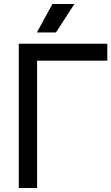

<svg xmlns="http://www.w3.org/2000/svg" viewBox="-20 -933 553 953"><path d="M73.2 -715.8H512.7V-631.8H164.1V0H73.2ZM240.2 -913.1H349.1L257.8 -772H163.1Z"/></svg>

Font: Arian AMU
Style: Regular
Weight: 400
Designer: Ruben Hakobyan (Tarumian)
Foundry: Ruben Hakobyan (Tarumian)
Version: Version 4.003